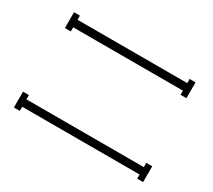

<svg xmlns="http://www.w3.org/2000/svg" viewBox="-125 -964 1251 1126"><g transform="rotate(30 500.0 -401.0)"><path d="M129 -652V-624H89V-731H129V-703H872V-731H912V-624H872V-652ZM898 -178H938V-71H898V-99H103V-71H63V-178H103V-149H898Z"/></g></svg>

Font: Chokokutai
Style: Regular
Weight: 400
Designer: 108号,108go
Foundry: Font Zone 108
Version: Version 1.000; ttfautohint (v1.8.3)